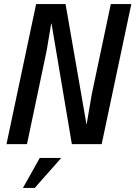

<svg xmlns="http://www.w3.org/2000/svg" viewBox="-20 -710 667 946"><path d="M158 -690H303L406 -98H407L432 -245L526 -690H627L481 0H334L234 -593H232L210 -461L113 0H12ZM176 68H282L151 216H93Z"/></svg>

Font: Decalotype Medium Italic
Style: Regular
Weight: 500
Italic angle: -12°
Designer: Alfredo Marco Pradil
Foundry: Alfredo Marco Pradil
Version: Version 1.0